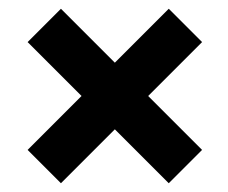

<svg xmlns="http://www.w3.org/2000/svg" viewBox="-20 -580 520 438"><path d="M119 -162 43 -238 166 -361 43 -484 119 -560 242 -437 365 -560 441 -484 318 -361 441 -238 365 -162 242 -285Z"/></svg>

Font: Mona Sans Condensed
Style: Bold
Weight: 700
Width: 3
Designer: Deni Anggara
Foundry: GitHub
Version: Version 2.000